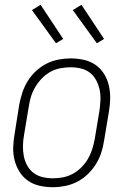

<svg xmlns="http://www.w3.org/2000/svg" viewBox="-20 -771 540 799"><path d="M200 8Q171 8 144.5 2Q118 -4 96.5 -19Q75 -34 61 -56.5Q47 -79 40.5 -105Q34 -131 35 -159Q36 -187 41 -215L60 -335Q65 -361 73 -385.5Q81 -410 95 -433Q109 -456 129.5 -475Q150 -494 173.5 -506Q197 -518 223 -523Q249 -528 274 -528Q302 -528 329 -522Q356 -516 377.5 -501Q399 -486 413 -463.5Q427 -441 433 -415Q439 -389 438.5 -361Q438 -333 433 -305L413 -185Q409 -159 401 -134.5Q393 -110 378.5 -87Q364 -64 344 -45Q324 -26 300 -14Q276 -2 250.5 3Q225 8 200 8ZM200 -29Q221 -29 242 -33Q263 -37 282.5 -47.5Q302 -58 318.5 -74.5Q335 -91 346 -110Q357 -129 363.5 -149.5Q370 -170 374 -191L394 -311Q397 -333 398 -355Q399 -377 394.5 -398Q390 -419 380 -437.5Q370 -456 354 -468.5Q338 -481 317 -486Q296 -491 273 -491Q253 -491 231.5 -487Q210 -483 190.5 -472.5Q171 -462 155 -445.5Q139 -429 127.5 -410Q116 -391 109.5 -370.5Q103 -350 100 -329L80 -209Q76 -187 75.5 -165Q75 -143 79 -122Q83 -101 93 -82.5Q103 -64 119.5 -51.5Q136 -39 157 -34Q178 -29 200 -29ZM383 -591 283 -729 319 -751 413 -609ZM213 -591 113 -729 149 -751 243 -609Z"/></svg>

Font: Iosevka SS04 XLt Obl
Style: Regular
Weight: 200
Italic angle: -9°
Monospace: yes
Designer: Belleve Invis
Foundry: Belleve Invis
Version: Version 19.0.0; ttfautohint (v1.8.4)